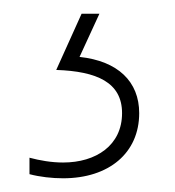

<svg xmlns="http://www.w3.org/2000/svg" viewBox="-20 -20 255 280"><path d="M183 145C183 99 152 69 96 63L125 0H99L62 82C121 84 158 100 158 145C158 192 120 217 72 217C55 217 38 214 23 210V234C38 238 56 240 72 240C139 240 183 203 183 145Z"/></svg>

Font: Noto Sans Arabic UI Cn Th
Style: Regular
Weight: 100
Width: 3
Designer: Monotype Design Team, Nadine Chahine and Nizar Qandah
Foundry: Monotype Imaging Inc.
Version: Version 2.010